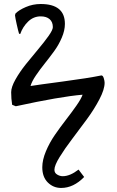

<svg xmlns="http://www.w3.org/2000/svg" viewBox="-20 -679 577 949"><path d="M58.1 -153.8 40 -161.1Q35.2 -191.4 35.2 -223.1Q35.2 -248.5 56.4 -286.1Q77.6 -323.7 107.9 -361.6Q138.2 -399.4 168.5 -435.3Q198.7 -471.2 220 -501.2Q241.2 -531.2 241.2 -544.9Q241.2 -570.3 225.3 -584.2Q209.5 -598.1 181.2 -598.1Q145.5 -598.1 118.9 -572.3Q92.3 -546.4 80.1 -511.2L74.2 -512.2Q69.3 -528.3 62.5 -559.1Q55.7 -589.8 54.2 -603L56.2 -611.8Q72.3 -628.9 107.2 -644Q142.1 -659.2 181.2 -659.2Q300.8 -659.2 300.8 -561Q300.8 -528.8 285.6 -493.2Q270.5 -457.5 247.6 -426Q224.6 -394.5 201.2 -365.2Q177.7 -335.9 157.5 -306.2Q137.2 -276.4 130.9 -253.9Q163.6 -259.3 290.3 -276.1Q417 -293 481 -306.2Q488.8 -306.2 492.9 -292.5Q497.1 -278.8 497.1 -270Q497.1 -237.3 471.4 -188.2Q445.8 -139.2 409.4 -89.6Q373 -40 336.7 7.8Q300.3 55.7 274.7 97.2Q249 138.7 249 160.2Q249 175.8 262.5 183.8Q275.9 191.9 290 191.9Q326.2 191.9 368.2 159.2L396 195.8Q343.3 250 282.2 250Q243.7 250 216.3 222.9Q189 195.8 189 147.9Q189 111.8 206.8 69.1Q224.6 26.4 251.5 -12.5Q278.3 -51.3 305.9 -86.9Q333.5 -122.6 357.2 -156.2Q380.9 -189.9 388.2 -210.9Q277.8 -201.7 58.1 -153.8Z"/></svg>

Font: Linear Smooth Low Contrast
Style: Regular
Weight: 500
Designer: Philipp H. Poll, Flanker
Foundry: Philipp H. Poll, reworked by Flanker
Version: Version 1.010 | FøM Fix